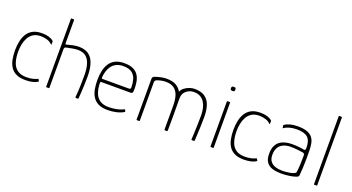

<svg xmlns="http://www.w3.org/2000/svg" viewBox="-48 -1279 3411 1858"><g transform="rotate(20 1657.5 -350.0)"><path d="M232 5Q174 5 136.5 -13Q99 -31 78 -63.5Q57 -96 48.5 -139.5Q40 -183 40 -234Q40 -281 49 -324.5Q58 -368 79 -402.5Q100 -437 137 -457Q174 -477 231 -477Q271 -477 300 -468.5Q329 -460 348 -444Q352 -440 352.5 -438.5Q353 -437 353 -432V-409Q353 -404 350 -404Q347 -404 344 -407Q328 -426 295.5 -436Q263 -446 231 -446Q184 -446 153.5 -427Q123 -408 105.5 -376.5Q88 -345 80.5 -307.5Q73 -270 73 -233Q73 -171 87.5 -124Q102 -77 137 -51Q172 -25 232 -25Q268 -25 295 -31.5Q322 -38 343 -48Q347 -51 350 -47L359 -31Q361 -28 359.5 -26.5Q358 -25 356 -24Q334 -9 302 -2Q270 5 232 5Z M444 -4Q444 -179 444 -354Q444 -529 444 -704Q444 -708 448 -708Q454 -708 460.5 -708Q467 -708 473 -708Q477 -708 477 -704Q477 -644 477 -583.5Q477 -523 477 -463Q477 -457 479 -454.5Q481 -452 488 -454Q518 -462 549.5 -469Q581 -476 615 -476Q647 -476 677.5 -466Q708 -456 733 -429.5Q758 -403 772.5 -354.5Q787 -306 787 -230Q787 -193 785.5 -153.5Q784 -114 782 -76Q780 -38 777 -5Q777 -2 775 -1Q773 0 768 0Q764 0 760 0Q756 0 752 0Q748 0 746.5 -1.5Q745 -3 745 -7Q750 -57 752 -116Q754 -175 754 -230Q754 -299 741.5 -341.5Q729 -384 708.5 -406Q688 -428 663.5 -436Q639 -444 615 -444Q590 -444 557 -438.5Q524 -433 495 -426Q488 -425 482.5 -420Q477 -415 477 -401V-4Q477 0 473 0H448Q444 0 444 -4Z M887 -237Q887 -284 896 -327Q905 -370 926 -404Q947 -438 984 -457.5Q1021 -477 1078 -477Q1137 -477 1172 -459.5Q1207 -442 1225 -412.5Q1243 -383 1249 -347.5Q1255 -312 1255 -276Q1255 -242 1249 -235.5Q1243 -229 1232 -229H931Q930 -229 925 -227.5Q920 -226 920 -216Q921 -160 936.5 -116.5Q952 -73 987 -49Q1022 -25 1079 -25Q1113 -25 1153 -32Q1193 -39 1224 -55Q1229 -58 1232.5 -58.5Q1236 -59 1238 -55L1245 -41Q1246 -39 1245.5 -37.5Q1245 -36 1242 -34Q1211 -15 1168 -5Q1125 5 1079 5Q1020 5 982.5 -13.5Q945 -32 924 -65Q903 -98 895 -142Q887 -186 887 -237ZM1221 -281Q1221 -322 1210.5 -360Q1200 -398 1169.5 -422.5Q1139 -447 1078 -447Q1034 -447 1004 -430.5Q974 -414 956.5 -388Q939 -362 931 -332Q923 -302 921 -275Q921 -268 922.5 -264.5Q924 -261 933 -261H1200Q1211 -261 1216 -264.5Q1221 -268 1221 -281Z M1379 0Q1375 0 1375 -4V-421Q1375 -435 1379.5 -441Q1384 -447 1392 -451Q1402 -455 1421.5 -461Q1441 -467 1466 -471.5Q1491 -476 1515 -476Q1576 -476 1612.5 -454.5Q1649 -433 1668 -398Q1678 -423 1700.5 -440Q1723 -457 1750.5 -466.5Q1778 -476 1802 -476Q1873 -476 1912 -446.5Q1951 -417 1966.5 -366.5Q1982 -316 1982 -253Q1982 -202 1980 -151.5Q1978 -101 1976 -62.5Q1974 -24 1973 -7Q1973 -3 1971 -1.5Q1969 0 1966 0H1947Q1943 0 1941.5 -1.5Q1940 -3 1940 -6Q1941 -17 1942.5 -57Q1944 -97 1946 -151Q1948 -205 1948 -257Q1948 -293 1940.5 -327Q1933 -361 1916.5 -387.5Q1900 -414 1873 -429.5Q1846 -445 1807 -445Q1761 -445 1728 -416.5Q1695 -388 1695 -340Q1695 -281 1695.5 -237Q1696 -193 1696 -157Q1696 -121 1695.5 -85.5Q1695 -50 1695 -8Q1695 0 1687 0H1669Q1662 0 1662 -7V-253Q1662 -311 1648.5 -354Q1635 -397 1603.5 -421Q1572 -445 1517 -445Q1492 -445 1469 -440Q1446 -435 1428 -428Q1408 -421 1408 -401V-4Q1408 0 1404 0Z M2174 -603Q2174 -592 2170.5 -587Q2167 -582 2152 -582Q2138 -582 2133.5 -587Q2129 -592 2129 -603Q2129 -614 2133.5 -619Q2138 -624 2152 -624Q2167 -624 2170.5 -619Q2174 -614 2174 -603ZM2169 -4Q2169 0 2166 0H2140Q2136 0 2136 -4V-468Q2136 -472 2140 -472H2166Q2169 -472 2169 -468Z M2481 5Q2423 5 2385.5 -13Q2348 -31 2327 -63.5Q2306 -96 2297.5 -139.5Q2289 -183 2289 -234Q2289 -281 2298 -324.5Q2307 -368 2328 -402.5Q2349 -437 2386 -457Q2423 -477 2480 -477Q2520 -477 2549 -468.5Q2578 -460 2597 -444Q2601 -440 2601.5 -438.5Q2602 -437 2602 -432V-409Q2602 -404 2599 -404Q2596 -404 2593 -407Q2577 -426 2544.5 -436Q2512 -446 2480 -446Q2433 -446 2402.5 -427Q2372 -408 2354.5 -376.5Q2337 -345 2329.5 -307.5Q2322 -270 2322 -233Q2322 -171 2336.5 -124Q2351 -77 2386 -51Q2421 -25 2481 -25Q2517 -25 2544 -31.5Q2571 -38 2592 -48Q2596 -51 2599 -47L2608 -31Q2610 -28 2608.5 -26.5Q2607 -25 2605 -24Q2583 -9 2551 -2Q2519 5 2481 5Z M2866 8Q2819 8 2779.5 -3Q2740 -14 2716.5 -44.5Q2693 -75 2693 -133Q2693 -183 2708.5 -215Q2724 -247 2750 -264.5Q2776 -282 2807.5 -289Q2839 -296 2870 -296Q2906 -296 2941.5 -292.5Q2977 -289 2996 -284Q3013 -281 3013 -309Q3013 -384 2978.5 -415Q2944 -446 2866 -446Q2826 -446 2792.5 -437Q2759 -428 2738 -412Q2736 -410 2733.5 -410Q2731 -410 2731 -412L2727 -437Q2727 -439 2728 -440Q2729 -441 2730 -442Q2753 -459 2787 -468Q2821 -477 2866 -477Q2928 -477 2964 -462.5Q3000 -448 3018 -423.5Q3036 -399 3042 -367Q3048 -335 3049 -299Q3050 -245 3049.5 -202Q3049 -159 3047 -118.5Q3045 -78 3041 -34Q3040 -29 3035 -23.5Q3030 -18 3015 -13Q3000 -8 2982 -4Q2964 0 2944.5 2.5Q2925 5 2905.5 6.5Q2886 8 2866 8ZM2869 -21Q2879 -21 2900 -22.5Q2921 -24 2944.5 -28Q2968 -32 2985.5 -39.5Q3003 -47 3005 -59Q3010 -92 3012 -140Q3014 -188 3014 -228Q3014 -252 2997 -255Q2981 -257 2945 -262Q2909 -267 2861 -267Q2842 -267 2818.5 -261.5Q2795 -256 2774 -242Q2753 -228 2739.5 -201.5Q2726 -175 2726 -133Q2726 -91 2745 -66.5Q2764 -42 2796.5 -31.5Q2829 -21 2869 -21Z M3202 -4V-704Q3202 -708 3205 -708H3231Q3235 -708 3235 -704V-4Q3235 0 3231 0H3205Q3202 0 3202 -4Z"/></g></svg>

Font: Glory Thin
Style: Regular
Weight: 100
Designer: Robert Leuschke
Foundry: Robert Leuschke
Version: Version 1.011